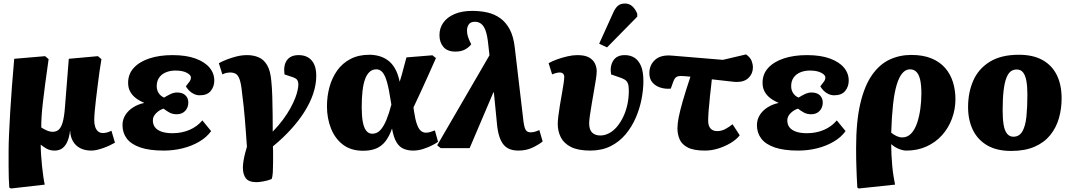

<svg xmlns="http://www.w3.org/2000/svg" viewBox="-20 -844 6105 1094"><path d="M43 230 33 225Q31 199 30 169.5Q29 140 29 102Q29 64 29 16Q29 -22 31.5 -78.5Q34 -135 38 -204.5Q42 -274 48 -351.5Q54 -429 61 -509L237 -524L257 -507Q245 -423 237 -362.5Q229 -302 224 -257.5Q219 -213 217 -180Q215 -147 215 -118Q228 -109 246 -101Q264 -93 280 -93Q301 -93 315 -105.5Q329 -118 337.5 -148.5Q346 -179 350 -232L372 -509L538 -524L558 -507Q552 -473 546.5 -433Q541 -393 536 -352.5Q531 -312 526.5 -275Q522 -238 519.5 -207.5Q517 -177 517 -159Q517 -139 522 -122.5Q527 -106 538 -96Q549 -86 567 -86Q578 -86 590.5 -89.5Q603 -93 615 -99L635 -31Q621 -23 604 -15Q587 -7 568.5 -0.5Q550 6 532.5 10Q515 14 501 14Q463 14 436.5 0Q410 -14 395.5 -39.5Q381 -65 380 -98H379Q375 -65 365 -40Q355 -15 337 -0.5Q319 14 291 14Q264 14 244.5 2.5Q225 -9 213 -19H212Q212 5 214 37Q216 69 219.5 102.5Q223 136 227 163.5Q231 191 235 208Z M913 14Q831 14 779 -4Q727 -22 702.5 -54.5Q678 -87 678 -131Q678 -163 694.5 -189Q711 -215 739 -232.5Q767 -250 800 -257V-259Q775 -269 754.5 -284.5Q734 -300 722 -321.5Q710 -343 710 -372Q710 -422 742 -457Q774 -492 831 -511Q888 -530 963 -530Q1041 -530 1094 -510.5Q1147 -491 1174 -458.5Q1201 -426 1201 -385Q1201 -351 1181 -326Q1161 -301 1118 -301Q1101 -301 1085 -308.5Q1069 -316 1057.5 -328Q1046 -340 1039 -352Q1055 -372 1061.5 -381.5Q1068 -391 1068 -402Q1068 -417 1044 -429.5Q1020 -442 980 -442Q950 -442 925.5 -432Q901 -422 887 -402Q873 -382 873 -353Q873 -330 884.5 -313Q896 -296 915 -288Q931 -298 950.5 -307.5Q970 -317 989 -317Q1020 -317 1036.5 -301Q1053 -285 1053 -260Q1053 -231 1035 -212Q1017 -193 987 -193Q963 -193 945 -203Q927 -213 912 -225Q889 -218 870 -199.5Q851 -181 851 -158Q851 -135 863 -119Q875 -103 900 -94Q925 -85 963 -85Q1016 -85 1060 -104Q1104 -123 1133 -158L1183 -97Q1158 -62 1115.5 -37Q1073 -12 1021 1Q969 14 913 14Z M1442 194Q1398 194 1381 172Q1364 150 1364 111Q1364 94 1367.5 72.5Q1371 51 1376.5 29.5Q1382 8 1387 -8Q1383 -60 1380.5 -97.5Q1378 -135 1375 -168Q1372 -201 1368.5 -236.5Q1365 -272 1359 -317Q1354 -367 1345.5 -391Q1337 -415 1324 -423Q1311 -431 1290 -431Q1282 -431 1271.5 -429Q1261 -427 1247 -420L1227 -484Q1245 -494 1271.5 -504.5Q1298 -515 1328 -522.5Q1358 -530 1388 -530Q1424 -530 1453.5 -517.5Q1483 -505 1502 -473Q1521 -441 1526 -382Q1530 -343 1531.5 -293Q1533 -243 1533.5 -190.5Q1534 -138 1534 -94Q1568 -129 1593 -163Q1618 -197 1635 -228Q1652 -259 1662 -285Q1672 -311 1676 -331Q1680 -351 1680 -362Q1680 -379 1673 -389Q1666 -399 1643 -406L1601 -420Q1594 -472 1615 -501Q1636 -530 1682 -530Q1729 -530 1755.5 -500Q1782 -470 1782 -412Q1782 -362 1764.5 -310Q1747 -258 1714 -206Q1681 -154 1635.5 -104.5Q1590 -55 1535 -10Q1536 0 1536 18Q1536 36 1536 53Q1536 70 1536 79Q1536 112 1534.5 137.5Q1533 163 1528 176Q1507 185 1480.5 189.5Q1454 194 1442 194Z M2049 15Q1980 15 1934.5 -19.5Q1889 -54 1866 -112Q1843 -170 1843 -238Q1843 -296 1857.5 -348.5Q1872 -401 1901.5 -442.5Q1931 -484 1977 -508Q2023 -532 2085 -532Q2112 -532 2138.5 -525Q2165 -518 2188.5 -501.5Q2212 -485 2229.5 -455.5Q2247 -426 2257 -380H2258Q2265 -401 2270.5 -422Q2276 -443 2282.5 -467Q2289 -491 2296 -517L2444 -529L2464 -513Q2441 -461 2419 -412Q2397 -363 2376.5 -318.5Q2356 -274 2336 -232L2339 -210Q2346 -163 2355.5 -136.5Q2365 -110 2377.5 -99Q2390 -88 2407 -88Q2419 -88 2431 -91.5Q2443 -95 2458 -101L2476 -36Q2461 -25 2438.5 -14Q2416 -3 2389 5.5Q2362 14 2333 14Q2305 14 2280.5 4Q2256 -6 2239.5 -33Q2223 -60 2214 -110H2213Q2199 -69 2177.5 -40.5Q2156 -12 2124.5 1.5Q2093 15 2049 15ZM2101 -82Q2128 -82 2147 -102.5Q2166 -123 2181.5 -160.5Q2197 -198 2210 -248L2206 -272Q2196 -338 2185 -376.5Q2174 -415 2159.5 -432Q2145 -449 2124 -449Q2102 -449 2086 -434.5Q2070 -420 2060 -392.5Q2050 -365 2045.5 -325Q2041 -285 2041 -233Q2041 -184 2047 -150.5Q2053 -117 2066.5 -99.5Q2080 -82 2101 -82Z M2934 14Q2897 14 2872.5 0Q2848 -14 2833.5 -45Q2819 -76 2813 -125L2794 -318L2791 -317L2656 0H2491L2471 -16L2769 -529L2762 -591Q2757 -641 2747 -669Q2737 -697 2721.5 -708.5Q2706 -720 2686 -720Q2662 -720 2651.5 -705.5Q2641 -691 2641 -670Q2641 -652 2646 -636.5Q2651 -621 2658 -606L2665 -592Q2654 -576 2631.5 -563Q2609 -550 2575 -550Q2529 -550 2506.5 -576.5Q2484 -603 2484 -644Q2484 -684 2506 -715Q2528 -746 2570 -764Q2612 -782 2671 -782Q2716 -782 2756.5 -773Q2797 -764 2830 -740.5Q2863 -717 2884.5 -676.5Q2906 -636 2913 -574L2963 -150Q2966 -129 2970 -116Q2974 -103 2982 -96.5Q2990 -90 3004 -90Q3016 -90 3028 -93.5Q3040 -97 3053 -103L3072 -38Q3050 -20 3014.5 -3Q2979 14 2934 14Z M3343 14Q3274 14 3233.5 -6.5Q3193 -27 3175.5 -61.5Q3158 -96 3158 -138Q3158 -155 3161.5 -183.5Q3165 -212 3170.5 -245.5Q3176 -279 3182 -311.5Q3188 -344 3191.5 -369.5Q3195 -395 3195 -406Q3195 -418 3188 -424.5Q3181 -431 3169 -431Q3161 -431 3149 -428Q3137 -425 3126 -420L3106 -484Q3127 -496 3155 -506Q3183 -516 3213.5 -523Q3244 -530 3269 -530Q3313 -530 3336.5 -516.5Q3360 -503 3370 -482Q3380 -461 3380 -438Q3380 -422 3375.5 -392.5Q3371 -363 3364.5 -327Q3358 -291 3352 -254.5Q3346 -218 3341.5 -188Q3337 -158 3337 -141Q3337 -105 3354 -88.5Q3371 -72 3401 -72Q3426 -72 3450.5 -85Q3475 -98 3495 -121.5Q3515 -145 3530.5 -177Q3546 -209 3554.5 -247Q3563 -285 3563 -328Q3563 -355 3557.5 -369Q3552 -383 3538.5 -391Q3525 -399 3502 -406L3462 -420Q3454 -466 3474 -498Q3494 -530 3540 -530Q3571 -530 3594.5 -515.5Q3618 -501 3632 -469Q3646 -437 3646 -382Q3646 -334 3635.5 -279.5Q3625 -225 3602.5 -173Q3580 -121 3544.5 -78.5Q3509 -36 3459 -11Q3409 14 3343 14ZM3439 -574 3394 -595 3471 -765Q3484 -796 3499.5 -810Q3515 -824 3541 -824Q3566 -824 3583.5 -807.5Q3601 -791 3611 -766V-749Z M3997 14Q3933 14 3899 -3.5Q3865 -21 3852.5 -50Q3840 -79 3840 -113Q3840 -139 3847 -175Q3854 -211 3870 -267Q3886 -323 3914 -407Q3897 -409 3882 -410Q3867 -411 3856 -411Q3843 -411 3833 -404.5Q3823 -398 3815 -375L3802 -339Q3773 -336 3744.5 -344.5Q3716 -353 3698 -373.5Q3680 -394 3680 -427Q3680 -474 3713 -503.5Q3746 -533 3810 -527L4099 -503L4231 -534Q4255 -517 4262.5 -497.5Q4270 -478 4270 -460Q4270 -425 4246 -401Q4222 -377 4178 -377Q4167 -377 4146.5 -379.5Q4126 -382 4098 -385Q4070 -388 4036 -392Q4034 -375 4032.5 -359Q4031 -343 4029 -327.5Q4027 -312 4025.5 -297.5Q4024 -283 4023 -269Q4022 -255 4020.5 -242.5Q4019 -230 4018 -217.5Q4017 -205 4016.5 -194.5Q4016 -184 4015.5 -175Q4015 -166 4015 -157Q4015 -127 4028.5 -112Q4042 -97 4066 -97Q4090 -97 4110.5 -107.5Q4131 -118 4154 -136L4195 -73Q4175 -48 4142 -28.5Q4109 -9 4071.5 2.5Q4034 14 3997 14Z M4528 14Q4446 14 4394 -4Q4342 -22 4317.5 -54.5Q4293 -87 4293 -131Q4293 -163 4309.5 -189Q4326 -215 4354 -232.5Q4382 -250 4415 -257V-259Q4390 -269 4369.5 -284.5Q4349 -300 4337 -321.5Q4325 -343 4325 -372Q4325 -422 4357 -457Q4389 -492 4446 -511Q4503 -530 4578 -530Q4656 -530 4709 -510.5Q4762 -491 4789 -458.5Q4816 -426 4816 -385Q4816 -351 4796 -326Q4776 -301 4733 -301Q4716 -301 4700 -308.5Q4684 -316 4672.5 -328Q4661 -340 4654 -352Q4670 -372 4676.5 -381.5Q4683 -391 4683 -402Q4683 -417 4659 -429.5Q4635 -442 4595 -442Q4565 -442 4540.5 -432Q4516 -422 4502 -402Q4488 -382 4488 -353Q4488 -330 4499.5 -313Q4511 -296 4530 -288Q4546 -298 4565.5 -307.5Q4585 -317 4604 -317Q4635 -317 4651.5 -301Q4668 -285 4668 -260Q4668 -231 4650 -212Q4632 -193 4602 -193Q4578 -193 4560 -203Q4542 -213 4527 -225Q4504 -218 4485 -199.5Q4466 -181 4466 -158Q4466 -135 4478 -119Q4490 -103 4515 -94Q4540 -85 4578 -85Q4631 -85 4675 -104Q4719 -123 4748 -158L4798 -97Q4773 -62 4730.5 -37Q4688 -12 4636 1Q4584 14 4528 14Z M4873 230 4865 225Q4863 195 4862 169Q4861 143 4860 117.5Q4859 92 4858.5 64Q4858 36 4858 0Q4858 -152 4882 -254Q4906 -356 4949 -417Q4992 -478 5049 -504.5Q5106 -531 5172 -531Q5240 -531 5288 -511Q5336 -491 5366 -456Q5396 -421 5410 -375.5Q5424 -330 5424 -279Q5424 -221 5404 -167.5Q5384 -114 5347.5 -73.5Q5311 -33 5259.5 -9.5Q5208 14 5144 14Q5125 14 5101.5 4.5Q5078 -5 5059 -22H5058Q5058 6 5059.5 38Q5061 70 5064 102Q5067 134 5071.5 161.5Q5076 189 5080 208ZM5121 -61Q5151 -61 5172 -83.5Q5193 -106 5205.5 -143Q5218 -180 5224 -224Q5230 -268 5230 -311Q5230 -359 5223 -389.5Q5216 -420 5201.5 -434.5Q5187 -449 5165 -449Q5141 -449 5122 -427.5Q5103 -406 5089.5 -361.5Q5076 -317 5068.5 -248.5Q5061 -180 5058 -88Q5074 -75 5090 -68Q5106 -61 5121 -61Z M5742 16Q5660 16 5605.5 -15.5Q5551 -47 5523.5 -103.5Q5496 -160 5496 -234Q5496 -317 5525.5 -384.5Q5555 -452 5619.5 -492Q5684 -532 5786 -532Q5866 -532 5920 -502Q5974 -472 6001.5 -416.5Q6029 -361 6029 -283Q6029 -224 6013.5 -170Q5998 -116 5964 -74Q5930 -32 5875 -8Q5820 16 5742 16ZM5754 -65Q5788 -65 5805.5 -95.5Q5823 -126 5828.5 -180Q5834 -234 5834 -305Q5834 -350 5828.5 -381.5Q5823 -413 5810 -430.5Q5797 -448 5773 -448Q5754 -448 5739.5 -437.5Q5725 -427 5714.5 -400.5Q5704 -374 5698.5 -328.5Q5693 -283 5693 -215Q5693 -167 5698.5 -133.5Q5704 -100 5718 -82.5Q5732 -65 5754 -65Z"/></svg>

Font: Literata 18pt ExtraBold
Style: Italic
Weight: 800
Italic angle: -2°
Designer: Latin by Veronika Burian and Jose Scaglione. Greek by Irene Vlachou. Cyrillic by Vera Evstafieva
Foundry: TypeTogether
Version: Version 3.103;gftools[0.9.29]